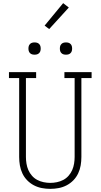

<svg xmlns="http://www.w3.org/2000/svg" viewBox="-20 -1194 640 1222"><path d="M300 8Q273 8 246.5 3Q220 -2 196 -14.5Q172 -27 153 -46.5Q134 -66 122.5 -90.5Q111 -115 106.5 -141.5Q102 -168 102 -195V-697H37V-735H210V-697H145V-195Q145 -174 148.5 -152.5Q152 -131 160.5 -111.5Q169 -92 183.5 -75.5Q198 -59 217 -49Q236 -39 257.5 -34.5Q279 -30 300 -30Q321 -30 342.5 -34.5Q364 -39 383 -49Q402 -59 416.5 -75.5Q431 -92 439.5 -111.5Q448 -131 451.5 -152.5Q455 -174 455 -195V-697H390V-735H563V-697H498V-195Q498 -168 493.5 -141.5Q489 -115 477.5 -90.5Q466 -66 447 -46.5Q428 -27 404 -14.5Q380 -2 353.5 3Q327 8 300 8ZM400 -846Q392 -846 384.5 -848Q377 -850 371 -856Q365 -862 363 -869.5Q361 -877 361 -885Q361 -893 363 -900.5Q365 -908 371 -914Q377 -920 384.5 -922Q392 -924 400 -924Q408 -924 415.5 -922Q423 -920 429 -914Q435 -908 437 -900.5Q439 -893 439 -885Q439 -877 437 -869.5Q435 -862 429 -856Q423 -850 415.5 -848Q408 -846 400 -846ZM200 -846Q192 -846 184.5 -848Q177 -850 171 -856Q165 -862 163 -869.5Q161 -877 161 -885Q161 -893 163 -900.5Q165 -908 171 -914Q177 -920 184.5 -922Q192 -924 200 -924Q208 -924 215.5 -922Q223 -920 229 -914Q235 -908 237 -900.5Q239 -893 239 -885Q239 -877 237 -869.5Q235 -862 229 -856Q223 -850 215.5 -848Q208 -846 200 -846ZM293 -1009 264 -1031 382 -1174 418 -1146Z"/></svg>

Font: Iosevka Curly Slab XLtEx
Style: Regular
Weight: 200
Width: 7
Monospace: yes
Designer: Belleve Invis
Foundry: Belleve Invis
Version: Version 11.1.0; ttfautohint (v1.8.3)